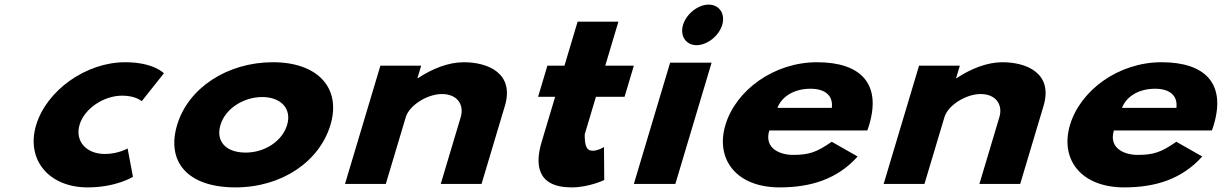

<svg xmlns="http://www.w3.org/2000/svg" viewBox="-20 -798 5301 833"><path d="M510.6 -383C569.1 -383 594.9 -359 594.9 -359L691.1 -480C691.1 -480 647.5 -528 522.6 -528C353.4 -528 181.9 -406 136.7 -255C91.9 -105 192 15 360.1 15C485.1 15 556.8 -31 556.8 -31L533.6 -154C533.6 -154 493.4 -130 435 -130C353.9 -130 304.1 -186 325.3 -257C346.3 -327 429.6 -383 510.6 -383Z M748.5 -256C701.2 -98 791.4 15 1001.8 15C1203.6 15 1366.4 -98 1413.7 -256C1461.5 -416 1359 -528 1164.2 -528C965.8 -528 796.3 -416 748.5 -256ZM936.5 -256C957.7 -327 1036.8 -377 1117.9 -377C1197.7 -377 1246.9 -327 1225.7 -256C1204.7 -186 1129.3 -136 1045.8 -136C958.7 -136 915.5 -186 936.5 -256Z M1476.8 0H1653.8L1740.6 -290C1755.8 -341 1833.4 -390 1897.5 -390C1966.5 -390 1994.2 -341 1978.9 -290L1892.2 0H2069.2L2170.3 -338C2213.1 -481 2096.1 -528 1992 -528C1924.3 -528 1853.9 -499 1793.5 -459H1791.1L1807.3 -513H1630.3Z M2428.9 -513H2354.9L2314.5 -378H2388.5L2329.6 -181C2302.4 -90 2305 15 2460 15C2535.1 15 2601.6 -17 2601.6 -17L2600.4 -160C2600.4 -160 2574.6 -144 2551.6 -144C2523.6 -144 2516.8 -167 2516.8 -215L2565.5 -378H2689.6L2730 -513H2605.9L2663 -704H2486Z M2730 0H2910L3067.3 -526H2887.3ZM2943.4 -690C2929 -642 2956.1 -602 3002.1 -602C3048.1 -602 3099 -642 3113.4 -690C3127.7 -738 3100.7 -778 3054.7 -778C3008.7 -778 2957.7 -738 2943.4 -690Z M3742.7 -232C3745.5 -238 3748.8 -249 3750.9 -256C3804.7 -436 3713.2 -528 3524.7 -528C3337.1 -528 3172.2 -406 3127.3 -256C3082.7 -107 3174.7 15 3362.2 15C3500.2 15 3613.9 -22 3700.9 -119L3588.5 -183C3522.7 -137 3489.1 -126 3420.2 -126C3365.7 -126 3293.9 -153 3317.6 -232ZM3352.9 -330C3370.6 -377 3422.5 -413 3496.3 -413C3559.2 -413 3595.3 -384 3588.9 -330Z M3813.8 0H3990.8L4077.6 -290C4092.8 -341 4170.4 -390 4234.5 -390C4303.5 -390 4331.2 -341 4315.9 -290L4229.2 0H4406.2L4507.3 -338C4550.1 -481 4433.1 -528 4329 -528C4261.3 -528 4190.9 -499 4130.5 -459H4128.1L4144.3 -513H3967.3Z M5237.7 -232C5240.5 -238 5243.8 -249 5245.9 -256C5299.7 -436 5208.2 -528 5019.7 -528C4832.1 -528 4667.2 -406 4622.3 -256C4577.7 -107 4669.7 15 4857.2 15C4995.2 15 5108.9 -22 5195.9 -119L5083.5 -183C5017.7 -137 4984.1 -126 4915.2 -126C4860.7 -126 4788.9 -153 4812.6 -232ZM4847.9 -330C4865.6 -377 4917.5 -413 4991.3 -413C5054.2 -413 5090.3 -384 5083.9 -330Z"/></svg>

Font: Hussar
Style: BdSuprExtOblThree
Weight: 700
Foundry: Cannot Into Space Fonts
Version: Version 2.00